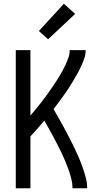

<svg xmlns="http://www.w3.org/2000/svg" viewBox="-20 -1002 540 1022"><path d="M64 0V-735H142V-387Q155 -402 168 -418Q181 -434 194 -450Q207 -466 219 -482.5Q231 -499 243 -516Q255 -533 266.5 -550Q278 -567 289 -584.5Q300 -602 310 -620Q320 -638 328.5 -656.5Q337 -675 344 -694.5Q351 -714 351 -735H436Q436 -712 428.5 -690.5Q421 -669 411.5 -648.5Q402 -628 391 -608.5Q380 -589 368.5 -569.5Q357 -550 344.5 -531Q332 -512 319 -494Q306 -476 292.5 -457.5Q279 -439 265 -421Q279 -397 293.5 -371.5Q308 -346 321.5 -321Q335 -296 348.5 -270Q362 -244 374.5 -218Q387 -192 398.5 -165.5Q410 -139 419.5 -112Q429 -85 436.5 -57Q444 -29 444 0H366Q366 -25 360 -49Q354 -73 346 -96Q338 -119 328.5 -141.5Q319 -164 308.5 -186.5Q298 -209 286.5 -231Q275 -253 263.5 -274.5Q252 -296 240 -317.5Q228 -339 216 -360Q198 -339 179.5 -317.5Q161 -296 142 -276V0ZM236 -793 187 -837 320 -982 380 -928Z"/></svg>

Font: Zed Sans
Style: Regular
Weight: 400
Designer: Belleve Invis
Foundry: Belleve Invis
Version: Version 1.0.0; ttfautohint (v1.8.4)